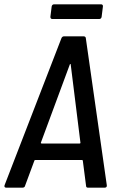

<svg xmlns="http://www.w3.org/2000/svg" viewBox="-22 -868 548 888"><path d="M446 -848H228C222 -848 218 -844 217 -838L211 -790C211 -784 214 -780 220 -780H437C443 -780 447 -784 448 -790L454 -838C455 -844 451 -848 446 -848ZM385 0H462C469 0 473 -4 472 -11L375 -691C375 -696 371 -700 365 -700H274C268 -700 264 -696 262 -691L-1 -11C-3 -4 0 0 7 0H82C88 0 93 -3 94 -9L137 -125C137 -127 140 -128 142 -128H356C358 -128 360 -128 361 -125L376 -9C376 -3 379 0 385 0ZM167 -208 301 -570C302 -573 304 -573 305 -570L350 -208C351 -206 348 -204 346 -204H171C169 -204 166 -206 167 -208Z"/></svg>

Font: Barlow Semi Condensed Medium
Style: Italic
Weight: 500
Width: 4
Italic angle: -7°
Designer: Jeremy Tribby
Foundry: Tribby Type
Version: Version 1.422;hotconv 1.0.109;makeotfexe 2.5.65596